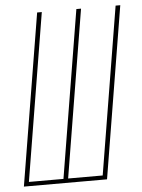

<svg xmlns="http://www.w3.org/2000/svg" viewBox="-53 -777 605 819"><g transform="rotate(-5 250.0 -367.5)"><path d="M16 0 137 -735H157L39 -18H187L305 -735H325L207 -18H355L473 -735H493L372 0Z"/></g></svg>

Font: Iosevka Thin
Style: Italic
Weight: 100
Italic angle: -9°
Monospace: yes
Designer: Belleve Invis
Foundry: Belleve Invis
Version: Version 32.5.0; ttfautohint (v1.8.4)